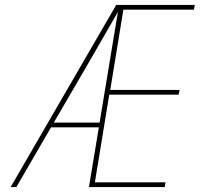

<svg xmlns="http://www.w3.org/2000/svg" viewBox="-20 -755 840 775"><path d="M23 0 449 -735H766L763 -716H478L425 -392H705L701 -373H421L363 -19H648L645 0H339L379 -241H186L46 0ZM197 -260H382L456 -707Q425 -653 393.5 -598.5Q362 -544 331 -490Z"/></svg>

Font: Iosevka Aile Thin
Style: Italic
Weight: 100
Italic angle: -9°
Designer: Belleve Invis
Foundry: Belleve Invis
Version: Version 31.1.0; ttfautohint (v1.8.4)